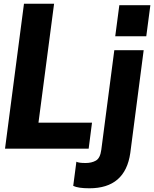

<svg xmlns="http://www.w3.org/2000/svg" viewBox="-20 -800 829 1033"><path d="M7 0ZM457 0H7L109 -780H271L187 -140H475ZM767 -605H600L622 -772H789ZM461 213Q400 213 374 200L391 70Q402 77 441 77Q473 77 496 64Q519 51 525 6L595 -530H753L681 23Q654 213 461 213Z"/></svg>

Font: Tanohe Sans
Style: Bold Italic
Weight: 700
Designer: Village Type and Design LLC & Cristiano Sobral
Foundry: Cooper Hewitt Smithsonian Design Museum
Version: Version 1.00;September 29, 2021;FontCreator 13.0.0.2655 64-b